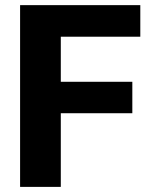

<svg xmlns="http://www.w3.org/2000/svg" viewBox="-20 -731 588 751"><path d="M217.8 -710.9V0H58.6V-710.9ZM497.6 -411.1V-288.1H173.3V-411.1ZM528.8 -710.9V-587.4H173.3V-710.9Z"/></svg>

Font: Roboto ExtraBold
Style: Regular
Weight: 800
Designer: Christian Robertson
Foundry: Google
Version: Version 3.009; 2024